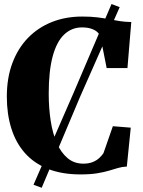

<svg xmlns="http://www.w3.org/2000/svg" viewBox="-20 -832 692 928"><path d="M142 61 334 -379.5 519 -812.5 558.5 -797.5 367 -364 181.5 75.5ZM369 11Q278 11 211 -16Q144 -43 100.2 -92.5Q56.5 -142 34.8 -211.2Q13 -280.5 13 -364.5Q13 -455.5 39.8 -527Q66.5 -598.5 115.2 -648.8Q164 -699 230.5 -725.5Q297 -752 377.5 -752Q419 -752 450 -748.2Q481 -744.5 506.8 -739.2Q532.5 -734 558.5 -730Q584.5 -726 614.5 -725.5L596 -503H495.5L465 -657Q461 -667.5 450.2 -677.2Q439.5 -687 421.2 -693.2Q403 -699.5 376 -699.5Q326.5 -699.5 290.2 -665.2Q254 -631 234.8 -560.2Q215.5 -489.5 215.5 -379Q215.5 -309.5 225 -248Q234.5 -186.5 254.8 -140.2Q275 -94 306.8 -67.5Q338.5 -41 383 -41Q409.5 -41 428.8 -49Q448 -57 460.5 -69Q473 -81 480 -91.5L525.5 -222L612 -215L593 -27Q570 -26 550 -20Q530 -14 506.5 -7Q483 0 450 5.5Q417 11 369 11Z"/></svg>

Font: Merriweather 72pt Black
Style: Regular
Weight: 900
Version: Version 2.100